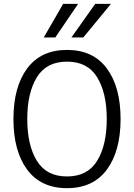

<svg xmlns="http://www.w3.org/2000/svg" viewBox="-20 -970 698 1000"><path d="M50 -350Q50 -517 121.5 -613.5Q193 -710 329 -710Q465 -710 536.5 -613.5Q608 -517 608 -350Q608 -183 536.5 -86.5Q465 10 329 10Q193 10 121.5 -86.5Q50 -183 50 -350ZM536 -350Q536 -486 486 -567.5Q436 -649 329 -649Q222 -649 172 -567.5Q122 -486 122 -350Q122 -214 172 -132.5Q222 -51 329 -51Q436 -51 486 -132.5Q536 -214 536 -350ZM309 -950H387L268 -775H208ZM476 -950H558L414 -775H352Z"/></svg>

Font: Niramit Light
Style: Regular
Weight: 300
Designer: Katatrad Aksorn Co.,Ltd.
Foundry: Cadson Demak Co.,Ltd.
Version: Version 1.000; ttfautohint (v1.6)